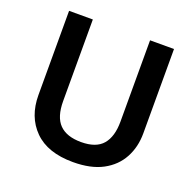

<svg xmlns="http://www.w3.org/2000/svg" viewBox="-127 -846 1002 987"><g transform="rotate(20 374.0 -352.0)"><path d="M661 -252Q661 -178 629 -118.5Q597 -59 533 -24.5Q469 10 371 10Q232 10 159.5 -62.5Q87 -135 87 -254V-714H217V-268Q217 -181 256.5 -141Q296 -101 375 -101Q457 -101 493.5 -144Q530 -187 530 -269V-714H661Z"/></g></svg>

Font: Noto Sans Nag Mundari SemiBold
Style: Regular
Weight: 600
Version: Version 1.000